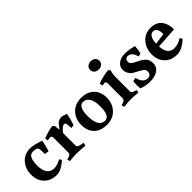

<svg xmlns="http://www.w3.org/2000/svg" viewBox="98 -1470 2297 2297"><g transform="rotate(-45 1246.0 -322.0)"><path d="M322 -264Q323 -273 323 -286Q323 -348 312 -368Q286 -385 239 -385Q160 -385 160 -228Q160 -146 192 -104Q224 -62 279.5 -62Q335 -62 398 -98L418 -69Q324 16 246 16Q150 16 90.5 -44.5Q31 -105 31 -203.5Q31 -302 89.5 -369.5Q148 -437 247 -437Q279 -437 331.5 -423.5Q384 -410 412 -399Q410 -377 397.5 -325.5Q385 -274 376 -254Z M772 -437Q802 -437 850 -413Q845 -386 831.5 -336Q818 -286 809 -264L767 -259Q767 -354 740 -354Q704 -354 654 -285V-77Q654 -64 658 -58.5Q662 -53 673 -48Q692 -39 731 -33L745 -31L738 9Q619 0 587 0Q555 0 474 9L465 -27Q502 -35 518 -45Q534 -55 534 -76V-326Q534 -360 508 -360L462 -354L457 -392Q491 -407 541.5 -421Q592 -435 624 -437L645 -414Q645 -377 654 -345L682 -384Q719 -437 772 -437Z M1096 16Q993 16 934.5 -42Q876 -100 876 -200.5Q876 -301 937.5 -366.5Q999 -432 1102.5 -432Q1206 -432 1265 -373.5Q1324 -315 1324 -215.5Q1324 -116 1261.5 -50Q1199 16 1096 16ZM1005 -219Q1005 -130 1033.5 -82.5Q1062 -35 1113 -35Q1195 -35 1195 -197Q1195 -286 1166 -333.5Q1137 -381 1085 -381Q1005 -381 1005 -219Z M1572 -321V-76Q1572 -63 1574.5 -58Q1577 -53 1587 -48Q1605 -37 1640 -27L1633 9Q1547 0 1512 0Q1477 0 1392 9L1384 -27Q1420 -35 1437 -47Q1452 -56 1452 -76V-326Q1452 -361 1425 -361L1390 -354L1382 -394Q1418 -409 1477 -423Q1536 -437 1568 -437L1588 -414Q1572 -372 1572 -321ZM1438.5 -541Q1417 -560 1417 -591Q1417 -622 1438.5 -641Q1460 -660 1495 -660Q1530 -660 1552 -641Q1574 -622 1574 -591Q1574 -560 1552 -541Q1530 -522 1495 -522Q1460 -522 1438.5 -541Z M1836 -32Q1860 -32 1876 -47Q1892 -62 1892 -84.5Q1892 -107 1886 -118.5Q1880 -130 1866 -140Q1846 -156 1809.5 -174Q1773 -192 1752.5 -205Q1732 -218 1712.5 -247.5Q1693 -277 1693 -316Q1693 -372 1737.5 -404.5Q1782 -437 1848 -437Q1914 -437 1998 -414Q1995 -349 1981 -304L1941 -295Q1917 -391 1850 -391Q1805 -391 1805 -338Q1805 -317 1822.5 -302Q1840 -287 1874 -270.5Q1908 -254 1923 -245.5Q1938 -237 1963 -218Q2009 -182 2009 -117Q2009 -52 1959 -18Q1909 16 1827.5 16Q1746 16 1685 -11Q1683 -28 1683 -70.5Q1683 -113 1685 -130L1734 -141Q1742 -92 1769 -62Q1796 -32 1836 -32Z M2317 -62Q2380 -62 2442 -105L2463 -73Q2367 16 2284 16Q2186 16 2127.5 -44Q2069 -104 2069 -202Q2069 -300 2128 -368.5Q2187 -437 2281.5 -437Q2376 -437 2423 -379.5Q2470 -322 2470 -225L2198 -207Q2206 -62 2317 -62ZM2340 -275Q2340 -386 2274 -386Q2237 -386 2217.5 -347.5Q2198 -309 2198 -255Z"/></g></svg>

Font: Buenard
Style: Bold
Weight: 700
Foundry: FontFuror
Version: Version 1.002 2011